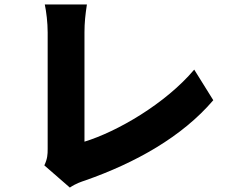

<svg xmlns="http://www.w3.org/2000/svg" viewBox="-20 -790 1040 866"><path d="M295 56C323 37 349 29 364 24C592 -56 801 -173 942 -338L856 -476C726 -322 508 -196 361 -151V-644C361 -688 365 -724 372 -770H182C189 -737 195 -688 195 -644V-118C195 -93 194 -74 180 -44Z"/></svg>

Font: Noto Sans CJK KR Black
Style: Regular
Weight: 900
Designer: Ryoko NISHIZUKA (kana & ideographs); Paul D. Hunt (Latin, Greek & Cyrillic); Wenlong ZHANG (bopomofo); Sandoll Communica
Foundry: Adobe Systems Incorporated
Version: Version 1.004;PS 1.004;hotconv 1.0.82;makeotf.lib2.5.63406